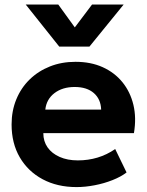

<svg xmlns="http://www.w3.org/2000/svg" viewBox="-20 -784 627 820"><path d="M307 15Q224.5 15 162 -18.5Q99.5 -52 64.5 -112Q29.5 -172 29.5 -252.5Q29.5 -311 49.8 -360Q70 -409 106.8 -444.8Q143.5 -480.5 193.2 -500.2Q243 -520 302.5 -520Q368 -520 418.8 -497Q469.5 -474 503 -432.8Q536.5 -391.5 549.8 -336Q563 -280.5 552 -215.5H165Q165 -180.5 183.2 -154.5Q201.5 -128.5 234.8 -113.8Q268 -99 312.5 -99Q356.5 -99 396.5 -111Q436.5 -123 472 -147.5L520.5 -47.5Q496.5 -29 460.5 -14.8Q424.5 -0.5 384.2 7.2Q344 15 307 15ZM173.5 -316H412Q410.5 -360.5 380.8 -386.5Q351 -412.5 299 -412.5Q247 -412.5 212.8 -386.5Q178.5 -360.5 173.5 -316ZM233 -585 90 -764.5H229L299.5 -667L373 -764.5H508L362 -585Z"/></svg>

Font: Geologica Roman SemiBold
Style: Regular
Weight: 600
Designer: Sindre Bremnes, Frode Helland
Foundry: Monokrom Skriftforlag AS
Version: Version 1.010;gftools[0.9.28]